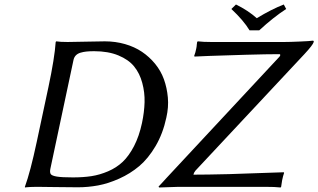

<svg xmlns="http://www.w3.org/2000/svg" viewBox="-20 -832 1417 855"><path d="M204.6 -82Q200.7 -64.5 206.1 -56.6Q211.4 -49.3 233.2 -45.7Q254.9 -42 304.7 -42Q350.6 -42 387.2 -47.6Q423.8 -53.2 461.2 -69.1Q498.5 -85 526.4 -111.3Q554.2 -137.7 576.9 -181.4Q599.6 -225.1 612.3 -284.2Q622.6 -333 623.8 -376.7Q625 -420.4 613.5 -462.9Q602.1 -505.4 577.4 -535.9Q552.7 -566.4 507.3 -585.2Q461.9 -604 399.4 -604Q378.9 -604 365 -602.5Q351.1 -601.1 338.1 -597.2Q325.2 -593.3 317.4 -585Q309.6 -576.7 307.1 -564ZM281.2 -645Q313.5 -645 364.3 -646.5Q415 -647.9 446.8 -647.9Q494.1 -647.9 536.6 -635.7Q579.1 -623.5 612.1 -601.3Q645 -579.1 670.7 -547.9Q696.3 -516.6 710 -478.8Q723.6 -440.9 727.5 -397.7Q731.4 -354.5 720.7 -308.1Q705.6 -237.3 672.9 -181.6Q640.1 -126 600.1 -92.3Q560.1 -58.6 511 -36.6Q461.9 -14.6 417 -6.3Q372.1 2 326.7 2Q271 2 223.1 1Q175.3 0 144 0Q128.4 0 115.2 0.7Q102.1 1.5 96.7 2L91.3 2.9L90.8 0Q115.2 -66.9 143.6 -200.2L195.8 -444.8Q223.1 -573.2 228 -645L230.5 -647.9Q247.1 -645 281.2 -645ZM1091.3 -696.8Q1065.4 -740.2 1010.3 -792L1030.8 -812Q1084.5 -785.6 1123.5 -751Q1188.5 -790.5 1243.7 -812L1254.4 -792Q1197.8 -755.4 1134.3 -696.8ZM841.3 -54.2Q899.4 -54.2 1000 -56.6Q1031.7 -57.6 1171.9 -62.5L1243.7 -64.9L1245.1 -62Q1240.7 -50.3 1236.3 -28.8Q1234.9 -22 1231.9 0L1229.5 2.9Q1206.1 0 1159.2 0H775.9L688.5 2.9L686 -1Q693.8 -8.8 705.6 -22Q717.3 -35.2 720.2 -38.1L1224.1 -579.1Q1227.1 -582.5 1227.8 -585.2Q1228.5 -587.9 1227.3 -589.4Q1226.1 -590.8 1223.6 -590.8Q1168.9 -590.8 1074.5 -588.1Q980 -585.4 913.1 -583L846.2 -580.1L844.7 -583Q850.6 -598.1 854 -616.2Q855 -620.6 855.5 -624.5Q856 -628.4 856.4 -634Q856.9 -639.6 857.9 -645L860.8 -647.9Q884.3 -645 920.9 -645H1245.1Q1269 -645 1314.7 -647Q1360.4 -648.9 1372.6 -650.9Q1378.4 -650.9 1377 -645Q1374 -632.3 1335.4 -590.8L850.1 -71.8Q842.8 -62.5 841.3 -54.2Z"/></svg>

Font: Linux Biolinum G
Style: Italic
Weight: 400
Italic angle: -12°
Designer: Philipp H. Poll
Foundry: Philipp H. Poll
Version: Version 0.5.1